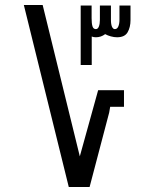

<svg xmlns="http://www.w3.org/2000/svg" viewBox="-20 -745 640 765"><path d="M75 -725H150L298 -122L371 -385.5H474V-319.5H419L415 -296.5L337 0H254ZM301.5 -723H345V-672.5Q345 -651.5 348.5 -640.2Q352 -629 362 -629Q370 -629 374 -639.5Q378 -650 378 -665.5V-723H422V-666Q422 -648 426.2 -638.5Q430.5 -629 437.5 -629Q447 -629 451.5 -639.8Q456 -650.5 456 -666V-723H500V-665Q500 -636.5 488.5 -616.5Q477 -596.5 446.5 -596.5Q434.5 -596.5 421.8 -600Q409 -603.5 399 -609Q382.5 -596.5 362 -596.5Q352.5 -596.5 345.5 -599.5V-486H301.5Z"/></svg>

Font: JuliaMono
Style: Bold
Weight: 700
Monospace: yes
Designer: cormullion
Foundry: corm
Version: Version 0.055; ttfautohint (v1.8.4)